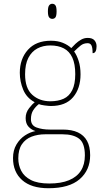

<svg xmlns="http://www.w3.org/2000/svg" viewBox="-20 -758 550 1018"><path d="M237 240Q146 240 97.5 197Q49 154 49 80Q49 39 67 8.5Q85 -22 112.5 -40Q140 -58 168 -63Q146 -70 131 -86.5Q116 -103 116 -132Q116 -161 134 -184Q152 -207 164 -216Q121 -239 103 -282.5Q85 -326 85 -372Q85 -446 128 -494Q171 -542 250 -542Q286 -542 313 -531Q340 -520 358 -503Q367 -513 380 -525.5Q393 -538 409.5 -547.5Q426 -557 445 -557Q470 -557 481 -544Q492 -531 492 -513Q492 -496 487 -486Q482 -476 471 -476Q471 -505 465 -517Q459 -529 445 -529Q423 -529 407.5 -516.5Q392 -504 373 -485Q387 -466 397 -435Q407 -404 407 -364Q407 -289 367.5 -242.5Q328 -196 250 -196Q238 -196 216 -199Q194 -202 186 -206Q169 -193 156.5 -174Q144 -155 144 -126Q144 -93 174 -82Q204 -71 244 -71H313Q361 -71 393 -56Q425 -41 441.5 -11Q458 19 458 65Q458 144 402.5 192Q347 240 237 240ZM241 215Q304 215 346 197.5Q388 180 409 147Q430 114 430 66Q430 1 399.5 -22.5Q369 -46 311 -46H220Q180 -46 147.5 -33.5Q115 -21 96 7Q77 35 77 82Q77 117 92.5 147.5Q108 178 144 196.5Q180 215 241 215ZM247 -221Q288 -221 317.5 -234.5Q347 -248 363 -280Q379 -312 379 -365Q379 -419 363.5 -452.5Q348 -486 318.5 -501.5Q289 -517 247 -517Q208 -517 178 -501Q148 -485 130.5 -451.5Q113 -418 113 -364Q113 -290 151 -255.5Q189 -221 247 -221ZM257 -658Q247 -658 240.5 -666Q234 -674 234 -698Q234 -721 240.5 -729.5Q247 -738 257 -738Q268 -738 274 -729.5Q280 -721 280 -698Q280 -674 274 -666Q268 -658 257 -658Z"/></svg>

Font: Noto Serif Bengali Thin
Style: Regular
Weight: 250
Version: Version 2.003